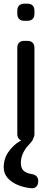

<svg xmlns="http://www.w3.org/2000/svg" viewBox="-32 -770 270 1049"><path d="M101.6 -546.9H117.2Q136.2 -546.9 146.2 -536.9Q156.2 -526.9 156.2 -507.8V-39.1Q156.2 -20 146.2 -10Q136.2 0 117.2 0H101.6Q82.5 0 72.5 -10Q62.5 -20 62.5 -39.1V-507.8Q62.5 -526.9 72.5 -536.9Q82.5 -546.9 101.6 -546.9ZM101.6 -750H117.2Q136.2 -750 146.2 -740Q156.2 -730 156.2 -710.9V-695.3Q156.2 -676.3 146.2 -666.3Q136.2 -656.2 117.2 -656.2H101.6Q82.5 -656.2 72.5 -666.3Q62.5 -676.3 62.5 -695.3V-710.9Q62.5 -730 72.5 -740Q82.5 -750 101.6 -750ZM137.7 258.3Q97.7 254.4 63.7 240Q29.8 225.6 9 201.4Q-11.7 177.2 -11.7 144.5Q-11.7 96.2 15.1 58.6Q42 21 78.4 0.2Q114.7 -20.5 139.2 -20.5Q148.4 -20.5 149.4 -15.6Q150.4 -10.7 144.3 -1.5Q138.2 7.8 125.5 21Q104 43.9 93 68.6Q82 93.3 82 120.1Q82 147.9 96.2 161.9Q110.4 175.8 137.7 180.2Q157.2 183.1 167 192.4Q176.8 201.7 176.8 219.2Q176.8 238.8 166.7 249.5Q156.7 260.3 137.7 258.3Z"/></svg>

Font: Gyrochrome
Style: Regular
Weight: 400
Designer: David Moles
Foundry: David Moles
Version: Version 1.005;Glyphs 3.2.3 (3260)